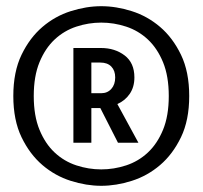

<svg xmlns="http://www.w3.org/2000/svg" viewBox="-20 -755 654 620"><path d="M591 -445Q591 -367 564.5 -312Q538 -257 497 -222Q456 -187 405.5 -171Q355 -155 307 -155Q259 -155 208.5 -171Q158 -187 117 -222Q76 -257 49.5 -312Q23 -367 23 -445Q23 -523 49.5 -578Q76 -633 117 -668Q158 -703 208.5 -719Q259 -735 307 -735Q355 -735 405.5 -719Q456 -703 497 -668Q538 -633 564.5 -578Q591 -523 591 -445ZM525 -445Q525 -509 506.5 -554Q488 -599 457.5 -627.5Q427 -656 387.5 -669Q348 -682 307 -682Q266 -682 226.5 -669Q187 -656 156.5 -627.5Q126 -599 107.5 -554Q89 -509 89 -445Q89 -381 107.5 -336Q126 -291 156.5 -262.5Q187 -234 226.5 -221Q266 -208 307 -208Q348 -208 387.5 -221Q427 -234 457.5 -262.5Q488 -291 506.5 -336Q525 -381 525 -445ZM361 -294 304 -406H275V-294H217V-600H306Q351 -600 382.5 -576Q414 -552 414 -505Q414 -474 399 -452Q384 -430 359 -419L427 -294ZM275 -553V-454H307Q327 -454 339.5 -468Q352 -482 352 -505Q352 -527 339.5 -540Q327 -553 304 -553Z"/></svg>

Font: Carrois Gothic SC
Style: Regular
Weight: 400
Designer: Ralph du Carrois
Foundry: Ralph du Carrois
Version: Version 1.001